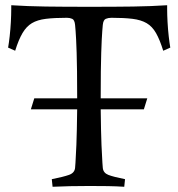

<svg xmlns="http://www.w3.org/2000/svg" viewBox="-20 -711 682 734"><path d="M543 -335 530 -293H365Q366 -205 368 -156.5Q370 -108 371.5 -88.5Q373 -69 373 -69Q375 -50 394 -42.5Q413 -35 458 -26L455 3Q424 1 392 0.5Q360 0 322 0Q244 0 181 3L178 -26Q223 -35 244 -42.5Q265 -50 267 -69Q267 -69 268.5 -88.5Q270 -108 272 -157Q274 -206 275 -293H98L111 -335H275V-342Q275 -450 273 -509.5Q271 -569 269 -592.5Q267 -616 267 -616Q265 -635 256 -639Q247 -643 236 -643Q188 -643 155.5 -639Q123 -635 102 -622.5Q81 -610 66 -584.5Q51 -559 38 -517L11 -529Q14 -546 17 -572.5Q20 -599 21.5 -627Q23 -655 23 -676V-691Q85 -687 155 -686Q225 -685 322 -685Q419 -685 488.5 -686Q558 -687 619 -691V-676Q619 -655 620.5 -627Q622 -599 625 -572.5Q628 -546 631 -529L604 -517Q591 -559 576.5 -584.5Q562 -610 540.5 -622.5Q519 -635 486.5 -639Q454 -643 406 -643Q394 -643 384.5 -639Q375 -635 373 -616Q373 -616 371 -592.5Q369 -569 367 -509.5Q365 -450 365 -342Q365 -338 365 -335Z"/></svg>

Font: Average
Style: Regular
Weight: 400
Designer: Eduardo Tunni
Foundry: Eduardo Rodriguez Tunni
Version: Version 1.003; ttfautohint (v1.8.4.7-5d5b)